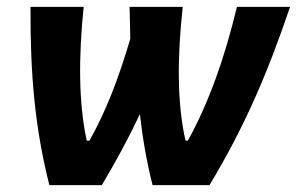

<svg xmlns="http://www.w3.org/2000/svg" viewBox="-20 -540 866 560"><path d="M425 0H591C692 -168 759 -322 826 -520H671C636 -373 589 -240 528 -130H521C496 -241 497 -374 513 -520H358L360 -427C327 -314 289 -215 241 -130H233C209 -241 209 -371 224 -520H69C68 -322 82 -166 124 0H277C318 -69 355 -137 388 -207C396 -136 408 -67 425 0Z"/></svg>

Font: Fixel Text 20240404
Style: Bold Italic
Weight: 700
Width: 4
Italic angle: -10°
Designer: AlfaBravo + MacPaw
Foundry: Kyrylo Tkachov, Marchela Mozhyna, Serhii Makarenko, Maria Weinstein, Zakhar Kryvoshyya
Version: Version 1.211;Glyphs 3.2 (3225)